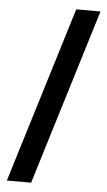

<svg xmlns="http://www.w3.org/2000/svg" viewBox="-59 -748 528 946"><g transform="rotate(5 205.0 -275.0)"><path d="M12 160 279 -710H399L132 160Z"/></g></svg>

Font: Source Serif Pro Black
Style: Regular
Weight: 900
Designer: Frank Grießhammer
Foundry: Adobe Systems Incorporated
Version: Version 3.001;hotconv 1.0.111;makeotfexe 2.5.65597